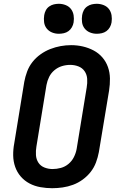

<svg xmlns="http://www.w3.org/2000/svg" viewBox="-20 -984 640 1012"><path d="M255 8Q224 8 193 2.5Q162 -3 135.5 -17Q109 -31 89.5 -53.5Q70 -76 60 -104.5Q50 -133 49.5 -164.5Q49 -196 55 -228L108 -553Q113 -580 123 -607Q133 -634 151 -657Q169 -680 193.5 -697.5Q218 -715 245 -725.5Q272 -736 299.5 -741Q327 -746 355 -746Q387 -746 417 -739Q447 -732 473.5 -718Q500 -704 519.5 -681.5Q539 -659 549 -630.5Q559 -602 559.5 -570.5Q560 -539 555 -507L501 -182Q496 -155 486 -128Q476 -101 458 -78Q440 -55 416 -37.5Q392 -20 365 -10Q338 0 310 4Q282 8 255 8ZM257 -93Q279 -93 301 -99Q323 -105 341 -120Q359 -135 369.5 -156Q380 -177 384 -199L437 -523Q441 -546 439.5 -568.5Q438 -591 426 -608.5Q414 -626 393.5 -634Q373 -642 350 -642Q328 -642 306.5 -635.5Q285 -629 267 -614Q249 -599 239 -578.5Q229 -558 225 -536L172 -212Q168 -189 169.5 -166.5Q171 -144 182.5 -126.5Q194 -109 214.5 -101Q235 -93 257 -93ZM490 -806Q471 -806 454 -813Q437 -820 426 -834Q415 -848 412.5 -866.5Q410 -885 413 -904Q415 -917 421.5 -929.5Q428 -942 439.5 -950Q451 -958 464 -961Q477 -964 490 -964Q509 -964 526.5 -957Q544 -950 554.5 -936Q565 -922 568 -903.5Q571 -885 568 -866Q566 -853 559 -840.5Q552 -828 541 -820Q530 -812 516.5 -809Q503 -806 490 -806ZM290 -806Q271 -806 254 -813Q237 -820 226 -834Q215 -848 212.5 -866.5Q210 -885 213 -904Q215 -917 221.5 -929.5Q228 -942 239.5 -950Q251 -958 264 -961Q277 -964 290 -964Q309 -964 326.5 -957Q344 -950 354.5 -936Q365 -922 368 -903.5Q371 -885 368 -866Q366 -853 359 -840.5Q352 -828 341 -820Q330 -812 316.5 -809Q303 -806 290 -806Z"/></svg>

Font: Iosevka Curly Extended
Style: Bold Italic
Weight: 700
Width: 7
Italic angle: -9°
Monospace: yes
Designer: Belleve Invis
Foundry: Belleve Invis
Version: Version 11.1.0; ttfautohint (v1.8.3)